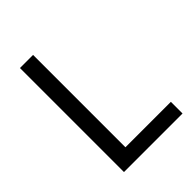

<svg xmlns="http://www.w3.org/2000/svg" viewBox="-204 -823 932 932"><g transform="rotate(-45 262.0 -357.0)"><path d="M97 0H499V-80H187V-714H97Z"/></g></svg>

Font: Noto Sans Newa
Style: Regular
Weight: 400
Designer: Monotype Design Team
Foundry: Monotype Imaging Inc.
Version: Version 2.007